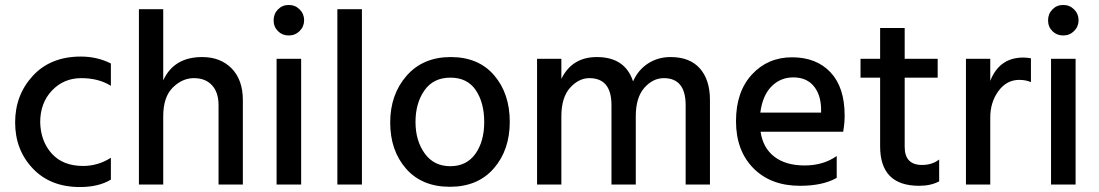

<svg xmlns="http://www.w3.org/2000/svg" viewBox="-20 -744 4429 774"><path d="M302 10Q183 10 112 -65Q41 -140 41 -250.5Q41 -361 112.5 -438.5Q184 -516 306 -516Q372 -516 427 -488V-398Q378 -429 307.5 -429Q237 -429 189.5 -379Q142 -329 142 -251Q144 -174 189 -124.5Q234 -75 315 -75Q375 -75 427 -108V-20Q378 10 302 10Z M959 0H861V-320Q861 -372 834.5 -400.5Q808 -429 761.5 -429Q715 -429 676.5 -391Q638 -353 638 -275V0H540V-707H638V-420Q681 -514 795 -514Q869 -514 914 -468Q959 -422 959 -340Z M1144 -724Q1170 -724 1188 -706Q1206 -688 1206 -662.5Q1206 -637 1188 -619Q1170 -601 1144 -601Q1118 -601 1100.5 -618.5Q1083 -636 1083 -662Q1083 -688 1100.5 -706Q1118 -724 1144 -724ZM1194 0H1095V-507H1194Z M1439 0H1340V-707H1439Z M1795.5 -431Q1727 -431 1691 -379.5Q1655 -328 1655 -252.5Q1655 -177 1692 -125.5Q1729 -74 1795 -74Q1861 -74 1896.5 -124Q1932 -174 1932 -252Q1932 -330 1898 -380.5Q1864 -431 1795.5 -431ZM1972 -440.5Q2035 -367 2035 -253Q2035 -139 1970.5 -65Q1906 9 1793.5 9Q1681 9 1617 -64Q1553 -137 1553 -250Q1553 -363 1619 -438.5Q1685 -514 1797 -514Q1909 -514 1972 -440.5Z M2842 0H2744V-320Q2744 -429 2656 -429Q2612 -429 2577.5 -390Q2543 -351 2543 -275V0H2445V-320Q2445 -429 2356 -429Q2313 -429 2278 -390Q2243 -351 2243 -275V0H2145V-507H2243V-426Q2286 -514 2386 -514Q2500 -514 2532 -416Q2553 -463 2593 -488.5Q2633 -514 2683 -514Q2761 -514 2801.5 -468Q2842 -422 2842 -341Z M3045 -290H3290V-308Q3288 -365 3259 -398.5Q3230 -432 3178 -432Q3126 -432 3090 -395.5Q3054 -359 3045 -290ZM3205 5Q3087 5 3017 -66Q2947 -137 2947 -255.5Q2947 -374 3011 -443.5Q3075 -513 3173 -513Q3271 -513 3328 -452.5Q3385 -392 3385 -278Q3385 -247 3379 -213H3046Q3056 -147 3102 -112Q3148 -77 3223.5 -77Q3299 -77 3353 -115V-27Q3297 5 3205 5Z M3685 5Q3528 5 3528 -154V-431H3449V-507H3528V-631H3627V-507H3760V-431H3627V-152Q3627 -79 3697 -79Q3738 -79 3766 -101V-13Q3733 5 3685 5Z M3972 0H3874V-507H3972V-418Q4009 -512 4105 -512Q4119 -512 4136 -509V-413Q4115 -422 4089 -422Q4038 -422 4005 -377Q3972 -332 3972 -270Z M4266 -724Q4292 -724 4310 -706Q4328 -688 4328 -662.5Q4328 -637 4310 -619Q4292 -601 4266 -601Q4240 -601 4222.5 -618.5Q4205 -636 4205 -662Q4205 -688 4222.5 -706Q4240 -724 4266 -724ZM4316 0H4217V-507H4316Z"/></svg>

Font: Hind Colombo Medium
Style: Regular
Weight: 500
Designer: Jyotish Sonowal, Aditi Pimprikar
Foundry: Indian Type Foundry
Version: Version 1.000;PS 1.0;hotconv 1.0.86;makeotf.lib2.5.63406; tt